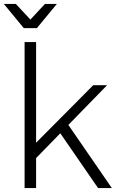

<svg xmlns="http://www.w3.org/2000/svg" viewBox="-20 -956 602 976"><path d="M548.5 0H478.5L286.5 -278.5L163.5 -152.5V0H105V-742H163.5V-230.5L454 -523H524.5L327.5 -321ZM167.5 -813H101L-0.5 -936H60.5L134.5 -856.5L208.5 -936H269Z"/></svg>

Font: Argentum Novus Light
Style: Regular
Weight: 300
Designer: Julieta Ulanovsky (font) & Cristiano Sobral (main changes)
Foundry: Julieta Ulanovsky (font) & Cristiano Sobral (main changes)
Version: Version 3.00;November 27, 2020;FontCreator 13.0.0.2655 64-bi